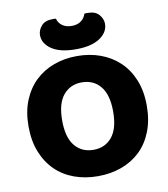

<svg xmlns="http://www.w3.org/2000/svg" viewBox="-92 -917 887 1012"><g transform="rotate(-10 351.5 -410.5)"><path d="M668 -304Q668 -226 644 -165.5Q620 -105 577.5 -64.5Q535 -24 477 -3Q419 18 351 18Q283 18 225 -3Q167 -24 125 -65Q83 -106 59 -166Q35 -226 35 -304Q35 -382 59.5 -442Q84 -502 126.5 -542.5Q169 -583 226.5 -604Q284 -625 351 -625Q418 -625 475.5 -604Q533 -583 576 -542.5Q619 -502 643.5 -442Q668 -382 668 -304ZM488 -304Q488 -394 451 -439Q414 -484 351 -484Q290 -484 252.5 -439.5Q215 -395 215 -304Q215 -213 252 -168Q289 -123 352 -123Q414 -123 451 -168Q488 -213 488 -304ZM352 -786Q383 -786 402.5 -801Q422 -816 428 -838Q433 -839 437 -839Q441 -839 446 -839Q487 -839 506.5 -816Q526 -793 526 -767Q526 -722 481 -691.5Q436 -661 352 -661Q268 -661 223 -691.5Q178 -722 178 -767Q178 -793 197.5 -816Q217 -839 258 -839Q263 -839 267 -839Q271 -839 276 -838Q281 -816 301 -801Q321 -786 352 -786Z"/></g></svg>

Font: Baloo Bhaina 2 ExtraBold
Style: Regular
Weight: 800
Designer: Yesha Goshar, Manish Minz, Shuchita Grover and Ek Type
Foundry: Ek Type
Version: Version 1.640;hotconv 1.0.111;makeotfexe 2.5.65597; ttfautoh